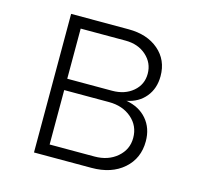

<svg xmlns="http://www.w3.org/2000/svg" viewBox="-85 -643 771 736"><g transform="rotate(15 300.0 -275.0)"><path d="M513 -152Q513 -84 465 -42Q417 0 338 0H110V-550H338Q412 -550 457.5 -511Q503 -472 503 -408Q503 -359 475.5 -325.5Q448 -292 401 -283Q453 -274 483 -239Q513 -204 513 -152ZM160 -505V-306H338Q388 -306 420.5 -333.5Q453 -361 453 -404Q453 -447 420.5 -476Q388 -505 338 -505ZM338 -45Q392 -45 427.5 -75.5Q463 -106 463 -152Q463 -200 427.5 -230.5Q392 -261 338 -261H160V-45Z"/></g></svg>

Font: JetBrains Mono Extra Light
Style: Regular
Weight: 200
Monospace: yes
Designer: Philipp Nurullin, Konstantin Bulenkov
Foundry: JetBrains
Version: 2.002